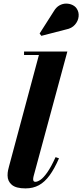

<svg xmlns="http://www.w3.org/2000/svg" viewBox="-20 -1036 457 1066"><path d="M121.5 10Q69 10 45.5 -10Q22 -30 22 -62Q22 -77.5 24.8 -90.8Q27.5 -104 30 -112L196 -730.5H113.5V-750H354L166.5 -57.5Q165.5 -53.5 164.8 -49Q164 -44.5 164 -41Q164 -26.5 176 -26.5Q188 -26.5 204.8 -37.8Q221.5 -49 242.5 -78.8Q263.5 -108.5 288.5 -163.5L307.5 -157Q282.5 -99.5 255.5 -62.5Q228.5 -25.5 196.2 -7.8Q164 10 121.5 10ZM209.5 -837 200 -850 279 -974Q292 -996 310 -1006Q328 -1016 347 -1016Q366 -1016 381.8 -1008.5Q397.5 -1001 405.5 -989Q419 -969.5 416.5 -944.5Q414 -919.5 396.2 -899Q378.5 -878.5 347 -872.5Z"/></svg>

Font: Bodoni Moda ExtraBold
Style: Italic
Weight: 800
Italic angle: -13°
Version: Version 2.005